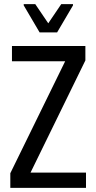

<svg xmlns="http://www.w3.org/2000/svg" viewBox="-20 -911 467 931"><path d="M30 0V-71L296 -614H38V-688H394V-618L128 -74H397V0ZM172 -754 95 -885V-891H151L214 -798L277 -891H334V-885L257 -754Z"/></svg>

Font: Saira Condensed Medium
Style: Regular
Weight: 500
Width: 3
Designer: Hector Gatti with collaboration of the Omnibus-Type team
Foundry: Omnibus-Type
Version: Version 1.101